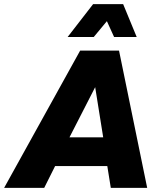

<svg xmlns="http://www.w3.org/2000/svg" viewBox="-55 -914 785 934"><path d="M-35 0 335 -668H524L661 0H484L467 -106H213L160 0ZM283 -246H447L408 -490ZM274 -734 398 -894H544L610 -734H500L465 -811L401 -734Z"/></svg>

Font: Gantari ExtraBold
Style: Italic
Weight: 800
Italic angle: -10°
Designer: Anugrah Pasau
Foundry: Lafontype
Version: Version 1.000